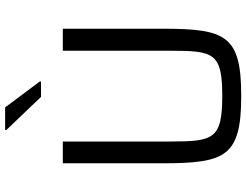

<svg xmlns="http://www.w3.org/2000/svg" viewBox="-126 -827 961 749"><g transform="rotate(-90 354.5 -452.5)"><path d="M222 -908 351 -773H411V-778L310 -913H222ZM355 8C591 8 617 -52 617 -300V-688H531V-267C531 -100 523 -66 355 -66C187 -66 177 -100 177 -267V-688H92V-300C92 -52 119 8 355 8Z"/></g></svg>

Font: Saira UNSAM
Style: Regular
Weight: 400
Designer: Hector Gatti with collaboration of the Omnibus-Type team
Foundry: Omnibus-Type
Version: Version 0.072;PS 000.072;hotconv 1.0.88;makeotf.lib2.5.64775